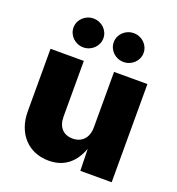

<svg xmlns="http://www.w3.org/2000/svg" viewBox="-139 -883 923 1003"><g transform="rotate(20 322.0 -382.0)"><path d="M242.7 6.8C333.5 6.8 386.2 -45.9 414.1 -121.6L417 0H591.3V-545.9H405.8V-237.3C405.8 -179.2 372.1 -144.5 320.8 -144.5C268.6 -144.5 237.8 -178.7 237.8 -235.8V-545.9H52.7V-198.2C52.7 -77.1 127.4 6.8 242.7 6.8ZM434.1 -611.3C480 -611.3 517.1 -647.5 517.1 -691.4C517.1 -735.8 480 -771.5 434.1 -771.5C388.2 -771.5 351.1 -735.8 351.1 -691.4C351.1 -647.5 388.2 -611.3 434.1 -611.3ZM210.4 -611.3C256.3 -611.3 293.5 -647.5 293.5 -691.4C293.5 -735.8 256.3 -771.5 210.4 -771.5C164.6 -771.5 127.4 -735.8 127.4 -691.4C127.4 -647.5 164.6 -611.3 210.4 -611.3Z"/></g></svg>

Font: Raveo ExtraBold
Style: Regular
Weight: 800
Designer: Jakub Foglar, Rasmus Andersson (Inter)
Foundry: Jakubfoglar.com
Version: Version 1.100;Glyphs 3.2.3 (3260)